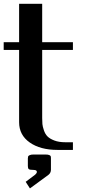

<svg xmlns="http://www.w3.org/2000/svg" viewBox="-20 -812 498 1040"><path d="M255.9 45.9V108.4Q255.4 125 242.2 135.3L142.1 208.5L119.1 172.9L170.9 133.8Q179.7 126 179.7 119.1Q179.7 108.4 162.1 108.4Q141.1 108.4 136 104.2Q130.9 100.1 130.9 87.4V45.9Q131.3 38.6 132.3 35.4Q133.3 32.2 140.4 28.6Q147.5 24.9 162.1 24.9H224.6Q239.7 24.9 246.6 27.8Q253.4 30.8 254.6 34.2Q255.9 37.6 255.9 45.9ZM208.5 -791.5V-583.5H375V-541.5H208.5V-172.9Q208.5 -153.3 209.7 -139.9Q210.9 -126.5 217.8 -106.2Q224.6 -85.9 237.1 -73.2Q249.5 -60.5 274.2 -51Q298.8 -41.5 333.5 -41.5H375V0H291.5Q198.2 0 140.9 -40.3Q83.5 -80.6 83.5 -149.9V-541.5H0V-583.5H83.5V-791.5Z"/></svg>

Font: Gputeks
Style: Bold
Weight: 600
Width: 8
Version: Version 0.9